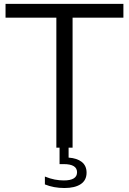

<svg xmlns="http://www.w3.org/2000/svg" viewBox="-20 -760 664 988"><path d="M270 0V-669H8.5V-740H615V-669H353.5V0ZM311.5 207.5Q256.5 207.5 211 189V148.5Q238 159.5 262 164Q286 168.5 308.5 168.5Q376.5 168.5 376.5 126.5Q376.5 84.5 308 84.5H286.5V-10H333V51Q376.5 54 401 73.5Q425.5 93 425.5 128.5Q425.5 167.5 395.5 187.5Q365.5 207.5 311.5 207.5Z"/></svg>

Font: Encode Sans SemiExpanded SemiExpanded
Style: Regular
Weight: 400
Width: 6
Designer: Multiple Designers
Foundry: Impallari Type
Version: Version 3.000; ttfautohint (v1.8.3) -l 8 -r 50 -G 200 -x 14 